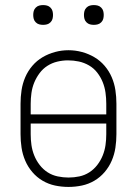

<svg xmlns="http://www.w3.org/2000/svg" viewBox="-20 -729 540 757"><path d="M250 8Q223 8 197 2.5Q171 -3 148 -16.5Q125 -30 107.5 -50.5Q90 -71 79.5 -95.5Q69 -120 65 -146.5Q61 -173 61 -200V-320Q61 -347 65 -373.5Q69 -400 79.5 -424.5Q90 -449 107.5 -469.5Q125 -490 148 -503.5Q171 -517 197 -524Q223 -531 250 -531Q277 -531 303 -524Q329 -517 352 -503.5Q375 -490 392.5 -469.5Q410 -449 420.5 -424.5Q431 -400 435 -373.5Q439 -347 439 -320V-200Q439 -173 435 -146.5Q431 -120 420.5 -95.5Q410 -71 392.5 -50.5Q375 -30 352 -16.5Q329 -3 303 2.5Q277 8 250 8ZM101 -278H399V-320Q399 -342 396 -363.5Q393 -385 385 -405Q377 -425 363.5 -442.5Q350 -460 331 -471Q312 -482 291 -486.5Q270 -491 248 -491Q227 -491 206 -486Q185 -481 167 -469.5Q149 -458 136 -440.5Q123 -423 115 -403.5Q107 -384 104 -362.5Q101 -341 101 -320ZM250 -29Q272 -29 293 -33.5Q314 -38 332 -49.5Q350 -61 363.5 -78.5Q377 -96 385 -116Q393 -136 396 -157Q399 -178 399 -200V-242H101V-200Q101 -178 104 -157Q107 -136 115 -116Q123 -96 136.5 -78.5Q150 -61 168 -49.5Q186 -38 207.5 -33.5Q229 -29 250 -29ZM350 -631Q342 -631 334.5 -633Q327 -635 321 -641Q315 -647 313 -654.5Q311 -662 311 -670Q311 -678 313 -685.5Q315 -693 321 -699Q327 -705 334.5 -707Q342 -709 350 -709Q358 -709 365.5 -707Q373 -705 379 -699Q385 -693 387 -685.5Q389 -678 389 -670Q389 -662 387 -654.5Q385 -647 379 -641Q373 -635 365.5 -633Q358 -631 350 -631ZM150 -631Q142 -631 134.5 -633Q127 -635 121 -641Q115 -647 113 -654.5Q111 -662 111 -670Q111 -678 113 -685.5Q115 -693 121 -699Q127 -705 134.5 -707Q142 -709 150 -709Q158 -709 165.5 -707Q173 -705 179 -699Q185 -693 187 -685.5Q189 -678 189 -670Q189 -662 187 -654.5Q185 -647 179 -641Q173 -635 165.5 -633Q158 -631 150 -631Z"/></svg>

Font: Zed Sans Extralight
Style: Regular
Weight: 200
Designer: Belleve Invis
Foundry: Belleve Invis
Version: Version 1.0.0; ttfautohint (v1.8.4)